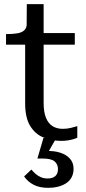

<svg xmlns="http://www.w3.org/2000/svg" viewBox="-20 -668 413 924"><path d="M9 -453V-504H13Q44 -504 65.5 -508Q87 -512 98 -523.5Q109 -535 109 -555L172 -509H340V-453ZM190 -172Q190 -128 201.5 -100.5Q213 -73 233.5 -60.5Q254 -48 282 -48Q303 -48 321 -52.5Q339 -57 352 -61V-5Q343 -1 330.5 2.5Q318 6 304 8Q290 10 274 10Q230 10 190 -6Q150 -22 125.5 -61.5Q101 -101 101 -171V-494L108 -501L109 -648H190ZM251 -4 210 68 201 59Q239 57 269 66.5Q299 76 316.5 95.5Q334 115 334 144Q334 168 324.5 185.5Q315 203 298 214Q281 225 259 230.5Q237 236 212 236Q170 236 141.5 221Q113 206 96 181L131 148Q140 159 151.5 169Q163 179 177.5 185Q192 191 209 191Q233 191 246 179.5Q259 168 259 146Q259 123 243 109Q227 95 186 95H160L189 -4Z"/></svg>

Font: Roboto Serif 28pt
Style: Regular
Weight: 400
Designer: Greg Gazdowicz
Foundry: Commercial Type
Version: Version 1.008